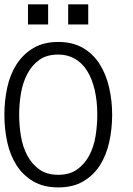

<svg xmlns="http://www.w3.org/2000/svg" viewBox="-36 -838 602 870"><path d="M472.2 -317.9Q472.2 -253.9 459 -194.3Q445.8 -134.8 417 -89.4Q388.2 -43.9 341.6 -16.4Q294.9 11.2 228 11.2Q161.1 11.2 114.5 -16.4Q67.9 -43.9 38.8 -89.4Q9.8 -134.8 -3.2 -194.3Q-16.1 -253.9 -16.1 -317.9Q-16.1 -381.8 -3.2 -441.4Q9.8 -501 39.3 -546.9Q68.8 -592.8 115.5 -620.4Q162.1 -647.9 228 -647.9Q293.9 -647.9 340.6 -620.4Q387.2 -592.8 416 -546.9Q444.8 -501 458.5 -441.4Q472.2 -381.8 472.2 -317.9ZM404.8 -317.9Q404.8 -380.9 392.8 -431.4Q380.9 -481.9 358.4 -517.6Q335.9 -553.2 303 -572Q270 -590.8 228 -590.8Q175.8 -590.8 141.8 -566.4Q107.9 -542 87.4 -502.4Q66.9 -462.9 58.8 -414.6Q50.8 -366.2 50.8 -317.9Q50.8 -270 58.8 -221.4Q66.9 -172.9 87.4 -134Q107.9 -95.2 141.8 -70.6Q175.8 -45.9 228 -45.9Q279.8 -45.9 314 -70.6Q348.1 -95.2 368.7 -134Q389.2 -172.9 397 -221.4Q404.8 -270 404.8 -317.9ZM363.8 -727.1H272.9V-818.4H363.8ZM182.1 -727.1H90.8V-818.4H182.1Z"/></svg>

Font: Anonymous Pro
Style: Regular
Weight: 400
Monospace: yes
Designer: Mark Simonson
Version: Version 1.003